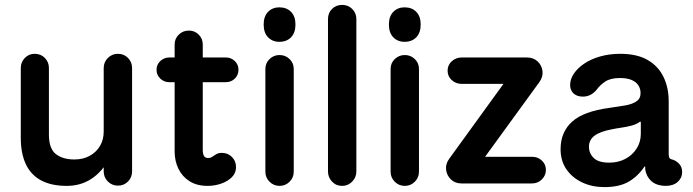

<svg xmlns="http://www.w3.org/2000/svg" viewBox="-20 -750 2832 785"><path d="M253 10Q190 10 148 -12.5Q106 -35 85.5 -79Q65 -123 65 -186V-472Q65 -496 81.5 -513Q98 -530 122 -530Q147 -530 163.5 -513Q180 -496 180 -472V-200Q180 -142 208.5 -120Q237 -98 284 -98Q320 -98 347 -113Q374 -128 389 -153.5Q404 -179 404 -212V-472Q404 -496 421 -513Q438 -530 462 -530Q487 -530 503.5 -513Q520 -496 520 -472V-49Q520 -25 503.5 -8Q487 9 462 9Q438 9 421 -8Q404 -25 404 -49V-116L428 -102Q396 -46 352.5 -18Q309 10 253 10Z M829 10Q785 10 755 -9Q725 -28 709.5 -60Q694 -92 694 -131V-568Q694 -592 711 -608.5Q728 -625 752 -625Q776 -625 792.5 -608.5Q809 -592 809 -568V-137Q809 -122 813.5 -113Q818 -104 831 -104Q841 -104 848.5 -109.5Q856 -115 865 -120Q874 -125 887 -125Q912 -125 928.5 -108Q945 -91 945 -67Q945 -42 927.5 -25Q910 -8 883.5 1Q857 10 829 10ZM672 -414Q651 -414 635.5 -428.5Q620 -443 620 -465Q620 -486 635.5 -500.5Q651 -515 672 -515H903Q925 -515 940 -500.5Q955 -486 955 -465Q955 -443 940 -428.5Q925 -414 903 -414Z M1123 10Q1099 10 1082 -7Q1065 -24 1065 -48V-468Q1065 -492 1082 -508.5Q1099 -525 1123 -525Q1147 -525 1164 -508.5Q1181 -492 1181 -468V-48Q1181 -24 1164 -7Q1147 10 1123 10ZM1122 -579Q1094 -579 1076 -597.5Q1058 -616 1058 -650Q1058 -683 1076 -701.5Q1094 -720 1122 -720Q1152 -720 1170 -701.5Q1188 -683 1188 -650Q1188 -616 1170 -597.5Q1152 -579 1122 -579Z M1379 10Q1354 10 1337.5 -7.5Q1321 -25 1321 -49V-672Q1321 -697 1337.5 -713.5Q1354 -730 1379 -730Q1403 -730 1420 -713.5Q1437 -697 1437 -672V-49Q1437 -25 1420 -7.5Q1403 10 1379 10Z M1635 10Q1611 10 1594 -7Q1577 -24 1577 -48V-468Q1577 -492 1594 -508.5Q1611 -525 1635 -525Q1659 -525 1676 -508.5Q1693 -492 1693 -468V-48Q1693 -24 1676 -7Q1659 10 1635 10ZM1634 -579Q1606 -579 1588 -597.5Q1570 -616 1570 -650Q1570 -683 1588 -701.5Q1606 -720 1634 -720Q1664 -720 1682 -701.5Q1700 -683 1700 -650Q1700 -616 1682 -597.5Q1664 -579 1634 -579Z M1867 0Q1841 0 1824 -16Q1807 -32 1804 -55.5Q1801 -79 1816 -100L2071 -452L2134 -407H1868Q1844 -407 1827 -422.5Q1810 -438 1810 -461Q1810 -484 1827 -499.5Q1844 -515 1868 -515H2134Q2161 -515 2178 -499Q2195 -483 2198 -459.5Q2201 -436 2185 -414L1932 -66L1867 -109H2155Q2179 -109 2195.5 -93.5Q2212 -78 2212 -55Q2212 -33 2195.5 -16.5Q2179 0 2155 0Z M2451 15Q2401 15 2360.5 -4Q2320 -23 2296 -57.5Q2272 -92 2272 -140Q2272 -210 2319 -252.5Q2366 -295 2472 -309Q2508 -314 2536.5 -319Q2565 -324 2582 -335.5Q2599 -347 2599 -369Q2599 -387 2590 -401Q2581 -415 2562.5 -423Q2544 -431 2515 -431Q2476 -431 2454.5 -416.5Q2433 -402 2420 -384Q2410 -371 2395.5 -363Q2381 -355 2363 -355Q2339 -355 2325 -368Q2311 -381 2311 -403Q2311 -426 2326 -448.5Q2341 -471 2368 -489.5Q2395 -508 2433 -519Q2471 -530 2516 -530Q2584 -530 2627.5 -505Q2671 -480 2692.5 -436Q2714 -392 2714 -336V-121Q2714 -110 2716.5 -105Q2719 -100 2728 -98Q2743 -94 2756 -81Q2769 -68 2769 -46Q2769 -23 2751 -6.5Q2733 10 2701 10Q2663 9 2642.5 -10Q2622 -29 2618 -58V-69H2615Q2588 -29 2550 -7Q2512 15 2451 15ZM2471 -85Q2507 -85 2536 -100Q2565 -115 2582.5 -142Q2600 -169 2600 -203V-250Q2600 -252 2598.5 -252.5Q2597 -253 2593 -250Q2580 -241 2560.5 -236Q2541 -231 2520 -228Q2499 -225 2480 -221Q2433 -212 2410.5 -195Q2388 -178 2388 -150Q2388 -123 2407.5 -104Q2427 -85 2471 -85Z"/></svg>

Font: National Park SemiBold
Style: Regular
Weight: 600
Designer: Andrea Herstowski, Ben Hoepner
Version: Version 1.009